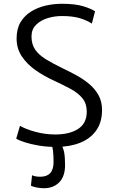

<svg xmlns="http://www.w3.org/2000/svg" viewBox="-20 -771 611 1018"><path d="M277 8Q228.5 8 185.5 0.8Q142.5 -6.5 111 -16.8Q79.5 -27 66 -36L86 -104Q116 -86 167.8 -72Q219.5 -58 272 -58Q349.5 -58 394.8 -87.8Q440 -117.5 440 -179Q440 -221.5 417.5 -249.5Q395 -277.5 355 -299.2Q315 -321 263 -345Q214.5 -367 169.8 -398Q125 -429 96.5 -470.8Q68 -512.5 68 -567Q68 -618.5 89.2 -653.8Q110.5 -689 145.8 -710.5Q181 -732 223.2 -741.5Q265.5 -751 308 -751Q378.5 -751 421.5 -737.8Q464.5 -724.5 484 -711L467 -646Q440 -663.5 402.5 -674.8Q365 -686 308 -686Q268.5 -686 231.5 -674.5Q194.5 -663 170.8 -639Q147 -615 147 -578Q147 -536.5 166.2 -508.2Q185.5 -480 222.5 -457.2Q259.5 -434.5 312 -409Q349 -391.5 386 -371.2Q423 -351 453.5 -325.2Q484 -299.5 502.5 -266Q521 -232.5 521 -188Q521 -122.5 490 -79Q459 -35.5 404 -13.8Q349 8 277 8ZM144 213 150 158Q164.5 166 194 166Q264 166 264 88Q264 16.5 252 -10L283 -12L300 -10Q314.5 8.5 319.8 35Q325 61.5 325 103Q325 165 293.8 196Q262.5 227 213 227Q195 227 174 223Q153 219 144 213Z"/></svg>

Font: Merriweather Sans Light
Style: Regular
Weight: 300
Designer: Eben Sorkin
Foundry: Eben Sorkin
Version: Version 2.001; ttfautohint (v1.8.3)